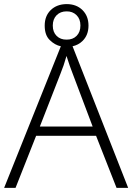

<svg xmlns="http://www.w3.org/2000/svg" viewBox="-20 -909 640 929"><path d="M172.9 -296.9H428.2L331.1 -554.2Q318.8 -584.5 301.8 -638.2Q288.6 -591.3 272.9 -553.2ZM302.2 -889.2Q349.6 -889.2 378.9 -860.4Q408.2 -831.5 408.2 -785.2Q408.2 -738.8 378.9 -710.4Q359.4 -691.4 331.1 -685.1L600.1 0H543.9L444.8 -252H154.8L55.2 0H0L274.4 -685.1Q245.6 -690.9 221.2 -714.8Q196.3 -738.3 196.3 -785.2Q196.3 -832 225.6 -860.4Q254.9 -888.7 302.2 -889.2ZM302.2 -717.3Q332 -716.8 350.6 -735.4Q369.1 -753.9 369.1 -785.6Q369.1 -817.4 350.1 -835.9Q331.1 -854.5 301.8 -854Q272.5 -854 253.9 -835.4Q235.4 -816.4 235.4 -785.2Q235.4 -753.9 253.9 -735.4Q272.5 -716.8 302.2 -717.3Z"/></svg>

Font: OpenSans-Light
Style: Regular
Weight: 300
Foundry: Ascender Corporation
Version: Version 1.10